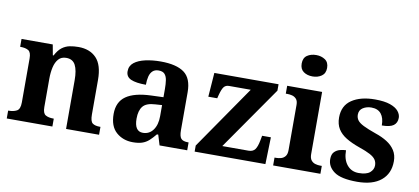

<svg xmlns="http://www.w3.org/2000/svg" viewBox="-71 -1016 2777 1272"><g transform="rotate(10 1317.5 -380.0)"><path d="M20 0V-53H22Q56 -53 78 -65Q100 -77 100 -122V-418Q100 -460 80.5 -471.5Q61 -483 28 -483H25V-536H235L248 -465H253Q273 -503 296.5 -520.5Q320 -538 347.5 -543.5Q375 -549 406 -549Q483 -549 527 -503Q571 -457 571 -356V-124Q571 -78 587.5 -65.5Q604 -53 638 -53H641V0H419V-329Q419 -394 401 -429Q383 -464 339 -464Q306 -464 287 -442.5Q268 -421 260 -385.5Q252 -350 252 -309V-118Q252 -76 271.5 -64.5Q291 -53 324 -53H327V0Z M869 10Q803 10 757.5 -30Q712 -70 712 -153Q712 -234 768 -273Q824 -312 936 -316L1018 -319V-374Q1018 -408 1014 -433.5Q1010 -459 997 -473.5Q984 -488 956 -488Q931 -488 916 -474Q901 -460 895 -435.5Q889 -411 889 -380Q822 -380 788 -395Q754 -410 754 -447Q754 -484 782 -506Q810 -528 857 -538.5Q904 -549 960 -549Q1065 -549 1117.5 -511Q1170 -473 1170 -379V-124Q1170 -83 1183 -68Q1196 -53 1230 -53H1234V0H1048L1027 -69H1018Q996 -42 976.5 -24.5Q957 -7 932 1.5Q907 10 869 10ZM924 -63Q967 -63 992.5 -98Q1018 -133 1018 -191V-266L973 -263Q913 -260 890 -231.5Q867 -203 867 -149Q867 -63 924 -63Z M1284 0V-41L1579 -468H1433Q1411 -468 1399 -453.5Q1387 -439 1376 -398L1370 -374H1310L1322 -536H1754V-493L1458 -68H1634Q1664 -68 1678 -87Q1692 -106 1700 -149L1706 -181H1765L1760 0Z M1812 0V-53H1824Q1839 -53 1855.5 -57.5Q1872 -62 1883.5 -76Q1895 -90 1895 -118V-422Q1895 -449 1883 -462Q1871 -475 1854.5 -479Q1838 -483 1824 -483H1812V-536H2047V-118Q2047 -90 2058.5 -76Q2070 -62 2087 -57.5Q2104 -53 2118 -53H2130V0ZM1966 -626Q1930 -626 1905.5 -643.5Q1881 -661 1881 -698Q1881 -736 1906 -753Q1931 -770 1967 -770Q2001 -770 2026.5 -753Q2052 -736 2052 -698Q2052 -661 2026.5 -643.5Q2001 -626 1966 -626Z M2378 10Q2269 10 2223 -23.5Q2177 -57 2177 -107Q2177 -140 2193 -156Q2209 -172 2231 -177.5Q2253 -183 2270 -183Q2270 -121 2299.5 -85Q2329 -49 2378 -49Q2430 -49 2453.5 -69Q2477 -89 2477 -117Q2477 -139 2466 -155.5Q2455 -172 2428 -186.5Q2401 -201 2354 -217Q2300 -236 2263 -258.5Q2226 -281 2206.5 -312.5Q2187 -344 2187 -389Q2187 -469 2246 -508.5Q2305 -548 2402 -548Q2465 -548 2503.5 -534.5Q2542 -521 2559.5 -499.5Q2577 -478 2577 -455Q2577 -421 2553.5 -403.5Q2530 -386 2475 -386Q2475 -436 2453 -463.5Q2431 -491 2387 -491Q2355 -491 2330.5 -475.5Q2306 -460 2306 -429Q2306 -408 2317.5 -392Q2329 -376 2359 -361Q2389 -346 2443 -327Q2488 -312 2522 -290.5Q2556 -269 2575.5 -238.5Q2595 -208 2595 -166Q2595 -83 2538.5 -36.5Q2482 10 2378 10Z"/></g></svg>

Font: Noto Serif Vithkuqi
Style: Bold
Weight: 700
Version: Version 1.005